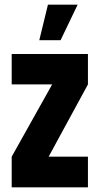

<svg xmlns="http://www.w3.org/2000/svg" viewBox="-20 -801 426 821"><path d="M148 -629 185 -781H312L239 -629ZM30 0V-131L203 -440H30V-570H356V-440L188 -131H356V0Z"/></svg>

Font: Stick No Bills ExtraBold
Style: Regular
Weight: 800
Version: Version 2.000